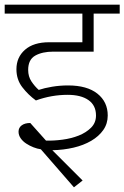

<svg xmlns="http://www.w3.org/2000/svg" viewBox="-30 -650 530 818"><path d="M144 -14Q129 -16 112.5 -22.5Q96 -29 81.5 -38.5Q67 -48 58 -61Q49 -74 49 -89Q49 -106 62.5 -116Q76 -126 99 -126L166 -51Q199 -50 236.5 -55Q274 -60 305.5 -72.5Q337 -85 358 -106Q379 -127 379 -158Q379 -201 347 -223.5Q315 -246 258 -246Q189 -246 123 -222Q90 -246 65 -278.5Q40 -311 40 -355Q40 -406 76.5 -438Q113 -470 179 -470H321V-592H-10V-630H480V-592H369V-430H197Q150 -430 120 -413Q90 -396 90 -352Q90 -324 104 -303Q118 -282 135 -267Q159 -275 192 -280.5Q225 -286 260 -286Q341 -286 385 -251Q429 -216 429 -158Q429 -123 410 -96Q391 -69 358.5 -50Q326 -31 283.5 -21Q241 -11 193 -10L322 119L285 148Z"/></svg>

Font: Ek Mukta ExtraLight
Style: Regular
Weight: 275
Designer: Girish Dalvi and Yashodeep Gholap
Foundry: Ek Type
Version: Version 2.538;PS 1.002;hotconv 16.6.51;makeotf.lib2.5.65220;